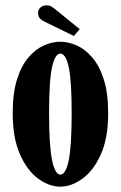

<svg xmlns="http://www.w3.org/2000/svg" viewBox="-20 -687 452 718"><path d="M205.5 11Q164 11 123 -18.8Q82 -48.5 54.8 -109.5Q27.5 -170.5 27.5 -263.5Q27.5 -339.5 44 -391Q60.5 -442.5 87.2 -473.2Q114 -504 145 -517.5Q176 -531 205.5 -531Q234.5 -531 265.8 -517.5Q297 -504 324 -473.2Q351 -442.5 367.8 -391Q384.5 -339.5 384.5 -263.5Q384.5 -170.5 357 -109.5Q329.5 -48.5 288.2 -18.8Q247 11 205.5 11ZM205.5 -34Q226 -34 237 -87.5Q248 -141 248 -263.5Q248 -386 237 -436.2Q226 -486.5 205.5 -486.5Q186 -486.5 174.8 -436.2Q163.5 -386 163.5 -263.5Q163.5 -141 174.8 -87.5Q186 -34 205.5 -34ZM256.5 -552.5 152.5 -603Q137.5 -610 130 -617.5Q122.5 -625 122.5 -639Q122.5 -651 131.5 -659Q140.5 -667 154 -667Q165 -667 172 -662.8Q179 -658.5 186.5 -652.5L278 -578Z"/></svg>

Font: Imbue 10pt ExtraBold
Style: Regular
Weight: 800
Designer: Tyler Finck
Foundry: Etcetera Type Company
Version: Version 1.102; ttfautohint (v1.8.3)